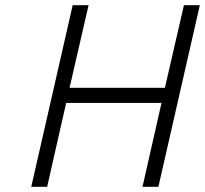

<svg xmlns="http://www.w3.org/2000/svg" viewBox="-20 -717 787 737"><path d="M600 -322H234L161 0H100L259 -697H320L247 -380H613L686 -697H747L588 0H527Z"/></svg>

Font: Panefresco 250wt
Style: Italic
Weight: 300
Version: Version 1.000